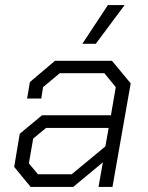

<svg xmlns="http://www.w3.org/2000/svg" viewBox="-20 -738 583 758"><path d="M36 -79 58 -210 146 -283H418L437 -394L392 -449H216L150 -394L143 -349H87L98 -414L197 -498H422L496 -409L424 0H369L386 -97L269 0H101ZM263 -50 396 -160 409 -233H162L111 -191L94 -93L130 -50ZM406 -718H472L358 -565H305Z"/></svg>

Font: Chakra Petch Light
Style: Italic
Weight: 300
Italic angle: -10°
Designer: Katatrad Aksorn Co.,Ltd.
Foundry: Cadson Demak Co.,Ltd.
Version: Version 1.000; ttfautohint (v1.6)